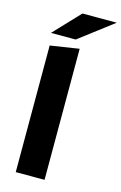

<svg xmlns="http://www.w3.org/2000/svg" viewBox="-138 -984 659 1043"><g transform="rotate(15 191.5 -463.0)"><path d="M63 0V-712L225 -737V0ZM52 -780 190 -926H383L191 -780Z"/></g></svg>

Font: Red Hat Text
Style: Bold
Weight: 700
Designer: Pentagram, MCKL
Foundry: MCKL
Version: Version 1.030